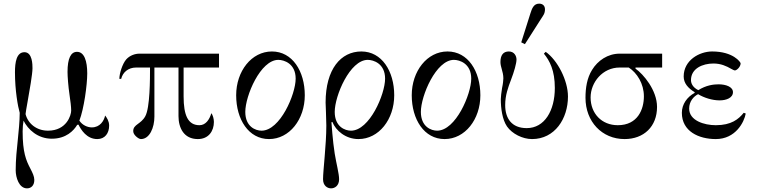

<svg xmlns="http://www.w3.org/2000/svg" viewBox="-20 -750 4146 1052"><path d="M62 -354C62 -254 78 -166 88 -132C88 -88 82 -26 78 11C72 67 66 125 66 183C66 222 84 282 128 282C150 282 168 267 168 236C168 217 159 198 146 173C123 129 104 85 104 -30C104 -52 106 -70 109 -89C133 -41 186 10 264 10C342 10 384 -34 403 -66L410 -67C424 -39 455 12 513 12C555 12 578 -20 578 -62C578 -86 565 -106 556 -117C550 -88 528 -52 483 -52C460 -52 431 -64 415 -89C440 -154 458 -284 458 -348C458 -415 442 -466 402 -466C368 -466 350 -430 350 -356C350 -332 354 -277 361 -230C366 -197 370 -164 370 -144C370 -119 345 -34 243 -34C180 -34 133 -73 120 -125C121 -134 125 -160 131 -192C142 -253 158 -345 158 -376C158 -394 158 -464 114 -464C70 -464 62 -408 62 -354Z M634 -318H644C652 -352 681 -380 726 -380H802C802 -317 802 -160 776 -113C752 -69 710 -69 710 -32C710 -21 716 -12 724 -4C732 4 744 12 752 12C800 12 826 -51 826 -111V-380H958V-114C958 -50 987 12 1064 12C1123 12 1152 -32 1152 -82C1152 -99 1146 -120 1138 -130C1128 -95 1107 -64 1073 -64C1010 -64 986 -118 986 -222V-380H1180V-456H744C721 -456 692 -447 672 -425C650 -400 634 -346 634 -318Z M1324 -137C1324 -225 1407 -422 1505 -422C1536 -422 1600 -402 1600 -319C1600 -234 1515 -34 1413 -34C1381 -34 1324 -55 1324 -137ZM1274 -228C1274 -96 1342 12 1454 12C1566 12 1650 -96 1650 -228C1650 -360 1582 -468 1470 -468C1358 -468 1274 -360 1274 -228Z M1814 -137C1814 -225 1897 -422 1995 -422C2026 -422 2090 -402 2090 -319C2090 -234 2005 -34 1903 -34C1871 -34 1814 -55 1814 -137ZM1750 232C1750 268 1774 282 1794 282C1814 282 1838 268 1838 232C1838 202 1823 147 1814 92C1803.1 25.4 1796 -80 1796 -80L1801 -82C1820 -34 1874 12 1944 12C2056 12 2140 -96 2140 -228C2140 -360 2072 -468 1960 -468C1848 -468 1764 -372 1764 -188C1764 -180 1768 -95 1768 -62C1768 44 1750 184 1750 232Z M2286 -137C2286 -225 2369 -422 2467 -422C2498 -422 2562 -402 2562 -319C2562 -234 2477 -34 2375 -34C2343 -34 2286 -55 2286 -137ZM2236 -228C2236 -96 2304 12 2416 12C2528 12 2612 -96 2612 -228C2612 -360 2544 -468 2432 -468C2320 -468 2236 -360 2236 -228Z M2836 -518 2856 -508 2944 -646C2956 -664.9 2966 -675 2966 -699C2966 -718 2954 -730 2934 -730C2904 -730 2894.5 -702.9 2886 -676ZM2722 -410C2722 -397 2726 -382 2729 -372C2733 -358 2738 -340 2738 -321C2738 -313 2736 -290 2731 -268C2727 -244 2724 -218 2724 -207C2724 -157 2732 -95 2758 -57C2786 -17 2843 12 2895 12C3020 12 3092 -100 3092 -221C3092 -310 3034 -421 2970 -466L2960 -456C2992 -417 3020 -364 3020 -268C3020 -144 2964 -48 2866 -48C2783 -48 2748 -102 2748 -174C2748 -228 2764 -271 2780 -313C2797 -357 2810 -403 2810 -424C2810 -443 2798 -468 2768 -468C2736 -468 2722 -446 2722 -410Z M3188 -214C3188 -84 3278 12 3402 12C3508 12 3580 -57 3580 -164C3580 -256 3505 -344 3462 -374V-380H3608V-456H3375C3310 -456 3255 -418 3224 -367C3196 -322 3188 -268 3188 -214ZM3216 -216C3216 -299 3282 -380 3375 -380H3425C3470 -351 3508 -292 3508 -222C3508 -152 3475 -64 3365 -64C3277 -64 3216 -128 3216 -216Z M3716 -132C3716 -30 3809 12 3902 12C4011 12 4058 -82 4066 -128L4055 -132C4027 -97 3987 -64 3902 -64C3839 -64 3756 -89 3756 -155C3756 -195 3781 -222 3805 -234C3838 -214 3883 -200 3923 -200C3960 -200 3996 -214 3996 -245C3996 -274 3958 -288 3917 -288C3889 -288 3849 -283 3806 -256C3774 -272 3766 -295 3766 -311C3766 -375 3830 -402 3889 -402C3930 -402 3960 -388 3986 -373C3995 -368 4003 -364 4006 -364C4017 -364 4038 -384 4038 -403C4038 -409 3998 -468 3882 -468C3812 -468 3726 -420 3726 -331C3726 -294 3750 -267 3786 -245V-241C3745 -219 3716 -179 3716 -132Z"/></svg>

Font: Old Standard
Style: Regular
Weight: 400
Designer: Alexey Kryukov <alexios@thessalonica.org.ru>
Version: Version 2.0